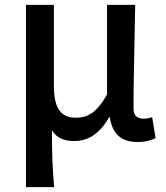

<svg xmlns="http://www.w3.org/2000/svg" viewBox="-20 -571 684 791"><path d="M87 200H203C196 117 194 66 194 -34C217 2 249 10 289 10C344 10 394 -23 430 -89H432C443 -19 479 14 546 14C581 14 602 7 621 -2L607 -88C594 -84 583 -82 573 -82C546 -82 530 -93 530 -126C530 -246 535 -408 537 -551H421V-182C377 -103 338 -86 292 -86C229 -86 202 -128 202 -218V-551H87Z"/></svg>

Font: Noto Sans CJK HK Medium
Style: Regular
Weight: 500
Designer: Ryoko NISHIZUKA 西塚涼子 (kana, bopomofo & ideographs); Paul D. Hunt (Latin, Greek & Cyrillic); Sandoll Communications 산돌커뮤니
Foundry: Adobe
Version: Version 2.004;hotconv 1.0.118;makeotfexe 2.5.65603